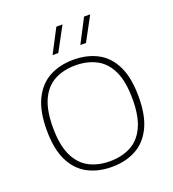

<svg xmlns="http://www.w3.org/2000/svg" viewBox="-144 -909 924 1026"><g transform="rotate(-20 317.5 -396.0)"><path d="M317.5 7Q240 7 181 -24.2Q122 -55.5 89 -122.5Q56 -189.5 56 -297Q56 -405 89.5 -472.2Q123 -539.5 182 -570.8Q241 -602 317.5 -602Q395.5 -602 454.5 -570.8Q513.5 -539.5 546.2 -472.2Q579 -405 579 -297Q579 -189.5 545.8 -122.5Q512.5 -55.5 453.5 -24.2Q394.5 7 317.5 7ZM317.5 -25Q384.5 -25 435.8 -51.5Q487 -78 515.5 -137.8Q544 -197.5 544 -296Q544 -396.5 515.5 -456.5Q487 -516.5 435.8 -543.2Q384.5 -570 317.5 -570Q250.5 -570 199.8 -543.5Q149 -517 120.5 -457.5Q92 -398 92 -299Q92 -199 120.5 -138.8Q149 -78.5 199.8 -51.8Q250.5 -25 317.5 -25ZM380.5 -663 451 -799H486L412.5 -663ZM222.5 -663 293.5 -799H328.5L255 -663Z"/></g></svg>

Font: Encode Sans SC SemiExpanded Thin
Style: Regular
Weight: 250
Width: 6
Designer: Multiple Designers
Foundry: Impallari Type
Version: Version 3.002